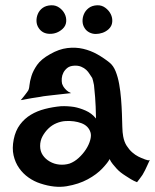

<svg xmlns="http://www.w3.org/2000/svg" viewBox="-20 -749 602 745"><path d="M87.9 -395.5Q92.8 -401.4 94.2 -417.5Q95.7 -433.6 102.1 -454.1Q108.4 -474.6 124 -497.1Q139.6 -519.5 174.8 -539.1Q209 -558.6 241.2 -562.5Q273.4 -566.4 302.7 -559.6Q332 -552.7 357.9 -538.1Q383.8 -523.4 405.3 -505.9Q419.9 -494.1 428.7 -472.2Q437.5 -450.2 442.4 -422.9Q447.3 -395.5 449.7 -365.7Q452.1 -335.9 453.1 -308.1Q454.1 -280.3 454.6 -257.3Q455.1 -234.4 458 -219.7Q461.9 -198.2 471.7 -183.1Q481.4 -168 493.2 -157.7Q504.9 -147.5 516.6 -141.6Q528.3 -135.7 537.1 -132.8Q543 -129.9 547.9 -128.9Q557.6 -125 561.5 -128.9Q555.7 -115.2 550.8 -105.5Q545.9 -95.7 543 -88.9Q539.1 -81.1 536.1 -76.2Q533.2 -70.3 529.3 -65.4Q526.4 -60.5 521.5 -54.7Q516.6 -48.8 511.7 -42Q499 -46.9 487.8 -53.7Q476.6 -60.5 467.8 -66.4Q457 -73.2 448.2 -80.1Q439.5 -86.9 431.6 -95.7Q424.8 -103.5 417.5 -112.3Q410.2 -121.1 405.3 -131.8Q399.4 -119.1 377.4 -95.7Q355.5 -72.3 320.3 -53.2Q285.2 -34.2 238.8 -26.4Q192.4 -18.6 136.7 -37.1Q112.3 -44.9 90.8 -60.1Q69.3 -75.2 54.2 -96.7Q39.1 -118.2 32.7 -146Q26.4 -173.8 33.2 -208Q40 -242.2 57.6 -265.6Q75.2 -289.1 99.6 -303.7Q124 -318.4 154.3 -326.2Q184.6 -334 216.8 -336.9Q242.2 -337.9 267.6 -334Q289.1 -330.1 312.5 -319.8Q335.9 -309.6 352.5 -289.1Q351.6 -340.8 349.1 -371.6Q346.7 -402.3 344.7 -418.9Q340.8 -438.5 337.9 -446.3Q333 -453.1 327.6 -461.9Q322.3 -470.7 314.5 -478Q306.6 -485.4 294.9 -490.2Q283.2 -495.1 267.6 -494.1Q251 -493.2 241.2 -485.4Q231.4 -477.5 226.1 -467.3Q220.7 -457 219.7 -445.3Q218.8 -433.6 220.7 -424.8Q222.7 -418.9 226.6 -412.1Q230.5 -406.2 237.3 -399.4Q244.1 -392.6 255.9 -387.7Q233.4 -384.8 215.8 -383.3Q198.2 -381.8 185.5 -379.9Q170.9 -377.9 160.2 -377Q149.4 -376 134.8 -373Q122.1 -371.1 103.5 -368.2Q85 -365.2 60.5 -360.4Q66.4 -367.2 71.3 -373.5Q76.2 -379.9 80.1 -384.8Q84 -390.6 87.9 -395.5ZM234.4 -279.3Q216.8 -278.3 199.2 -271Q181.6 -263.7 168 -250.5Q154.3 -237.3 145 -220.2Q135.7 -203.1 135.7 -182.6Q135.7 -162.1 146 -147Q156.2 -131.8 173.3 -122.1Q190.4 -112.3 210.4 -110.4Q230.5 -108.4 250 -114.3Q268.6 -121.1 285.2 -136.2Q301.8 -151.4 313.5 -169.4Q325.2 -187.5 330.1 -205.6Q335 -223.6 331.1 -235.4Q323.2 -260.7 295.9 -271Q268.6 -281.2 234.4 -279.3ZM177.7 -728.5Q195.3 -729.5 209.5 -719.7Q223.6 -710 231 -695.3Q238.3 -680.7 236.8 -664.6Q235.4 -648.4 222.7 -636.7Q201.2 -617.2 172.9 -617.7Q144.5 -618.2 129.9 -640.6Q122.1 -652.3 121.6 -667Q121.1 -681.6 127 -695.3Q132.8 -709 145.5 -718.3Q158.2 -727.5 177.7 -728.5ZM356.4 -728.5Q374 -729.5 388.2 -719.2Q402.3 -709 409.7 -694.3Q417 -679.7 415.5 -663.6Q414.1 -647.5 401.4 -635.7Q390.6 -626 377.4 -621.6Q364.3 -617.2 351.6 -617.2Q338.9 -617.2 327.1 -623Q315.4 -628.9 308.6 -639.6Q300.8 -651.4 300.3 -666Q299.8 -680.7 305.7 -694.3Q311.5 -708 324.2 -717.8Q336.9 -727.5 356.4 -728.5Z"/></svg>

Font: Irish Growler
Style: Regular
Weight: 400
Designer: Squid
Foundry: Font Diner, Inc DBA Sideshow
Version: Version 1.000